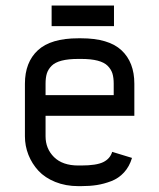

<svg xmlns="http://www.w3.org/2000/svg" viewBox="-20 -648 565 681"><path d="M163.1 -555.2V-628.4H384.3V-555.2ZM383.3 -310.5V-351.1Q383.3 -372.6 378.7 -387.5Q374 -402.3 361.8 -414.6Q349.6 -426.8 326.2 -432.9Q302.7 -439 267.6 -439H257.8Q222.2 -439 198.7 -432.9Q175.3 -426.8 163.1 -414.6Q150.9 -402.3 146.2 -387.5Q141.6 -372.6 141.6 -351.1V-310.5ZM141.6 -237.3V-164.6Q141.6 -120.6 171.6 -90.8Q201.7 -61 257.8 -61H267.6Q321.8 -61 346.2 -73Q370.6 -85 377.9 -109.4L448.2 -87.9Q439 -57.1 419.9 -36.4Q400.9 -15.6 374.8 -5.6Q348.6 4.4 323.5 8.3Q298.3 12.2 267.6 12.2H257.8Q212.9 12.2 176 -2.7Q139.2 -17.6 116.2 -42.5Q93.3 -67.4 80.8 -98.9Q68.4 -130.4 68.4 -164.6V-351.1Q68.4 -427.2 114.3 -469.7Q160.2 -512.2 257.8 -512.2H267.6Q365.2 -512.2 410.9 -469.7Q456.5 -427.2 456.5 -351.1V-237.3Z"/></svg>

Font: Anka/Coder Condensed
Style: Regular
Weight: 400
Width: 4
Monospace: yes
Version: Version 1.100